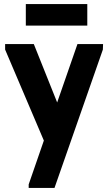

<svg xmlns="http://www.w3.org/2000/svg" viewBox="-20 -677 528 937"><path d="M120 223 194 9 5 -435V-462H145L259 -177L358 -462H483L482 -435L246 240H120ZM406 -552H106V-657H406Z"/></svg>

Font: Tilda Sans Extra Bold
Style: Regular
Weight: 800
Designer: ParaType Ltd
Foundry: ParaType Ltd
Version: Version 1.009